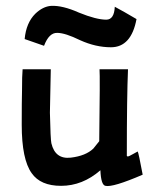

<svg xmlns="http://www.w3.org/2000/svg" viewBox="-20 -624 530 654"><path d="M445 -559Q427 -463 358 -463Q306 -463 253 -487Q202 -512 175 -512Q147 -513 130 -468L64 -491Q69 -546 100 -577Q126 -602 154 -604Q193 -606 249 -581Q308 -557 342 -557Q369 -557 371 -601Q401 -585 445 -559ZM466 -29Q364 15 339 9Q324 6 322 -44Q261 9 188 9Q118 9 88 -34Q54 -81 54 -199Q54 -280 55 -315Q55 -368 57 -388H153Q150 -259 150 -240Q152 -149 155 -136Q168 -81 221 -87Q272 -93 298 -118Q303 -124 318 -143Q321 -367 319 -388H416Q412 -296 412 -93Q414 -91 415 -91Q419 -91 433.5 -99.5Q448 -108 449 -108Q452 -104 466 -29Z"/></svg>

Font: GFS Neohellenic Rg
Style: Bold
Weight: 700
Designer: Designed by Takis Katsoulidis and George D. Matthiopoulos.
Foundry: Designed by Takis Katsoulidis and George D. Matthiopoulos.
Version: Version 1.0